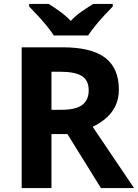

<svg xmlns="http://www.w3.org/2000/svg" viewBox="-20 -954 700 974"><path d="M298 -714Q444 -714 513.5 -661Q583 -608 583 -500Q583 -451 564.5 -414.5Q546 -378 515.5 -352.5Q485 -327 450 -311L660 0H492L322 -274H241V0H90V-714ZM287 -590H241V-397H290Q365 -397 397.5 -422Q430 -447 430 -496Q430 -547 395 -568.5Q360 -590 287 -590ZM253 -774Q239 -796 216.5 -823.5Q194 -851 170 -876.5Q146 -902 128 -921V-934H227Q253 -918 283 -896.5Q313 -875 339 -848Q364 -875 395.5 -896.5Q427 -918 453 -934H552V-921Q534 -903 510 -877Q486 -851 463.5 -823.5Q441 -796 427 -774Z"/></svg>

Font: Noto Sans
Style: Bold
Weight: 700
Designer: Monotype Design Team
Foundry: Monotype Imaging Inc.
Version: Version 2.000;GOOG;noto-source:20170915:90ef993387c0; ttfaut